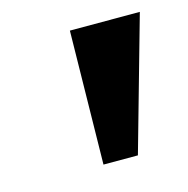

<svg xmlns="http://www.w3.org/2000/svg" viewBox="-56 -777 380 389"><g transform="rotate(-15 134.0 -583.0)"><path d="M116.9 -443.2 121.4 -723H268.1L189.1 -443.2Z"/></g></svg>

Font: Public Sans Thin
Style: Italic
Weight: 100
Italic angle: -8°
Designer: The Public Sans project authors (U.S. Web Design System). Libre Franklin designed by Pablo Impallari and Rodrigo Fuenzal
Version: Version 2.000